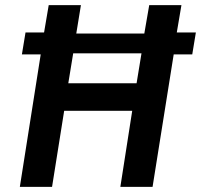

<svg xmlns="http://www.w3.org/2000/svg" viewBox="-20 -725 780 745"><path d="M57 0 138 -514H65L79 -599H151L169 -705H294L276 -595H540L559 -705H684L666 -599H740L726 -514H654L572 0H447L493 -295H229L182 0ZM245 -402H510L529 -518H264Z"/></svg>

Font: Nunito Sans 7pt Condensed
Style: Bold Italic
Weight: 700
Width: 3
Italic angle: -9°
Designer: Vernon Adams
Foundry: Vernon Adams
Version: Version 3.101;gftools[0.9.27]